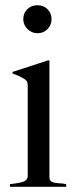

<svg xmlns="http://www.w3.org/2000/svg" viewBox="-20 -714 294 734"><path d="M123 -587Q101 -587 85 -603Q69 -619 69 -641Q69 -664 84.5 -679Q100 -694 123 -694Q146 -694 161.5 -679Q177 -664 177 -641Q177 -618 161.5 -602.5Q146 -587 123 -587ZM18 0V-10Q40 -12 63 -17.5Q86 -23 86 -42V-385Q86 -393 84.5 -399Q83 -405 76 -410Q57 -423 28 -433V-439L163 -483H169V-36Q169 -23 179.5 -18.5Q190 -14 205 -13.5Q220 -13 233 -10V0Z"/></svg>

Font: Mulat Addis
Style: Regular
Weight: 400
Designer: Fasil fikreab
Version: Version 1.001; ttfautohint (v1.8.3)